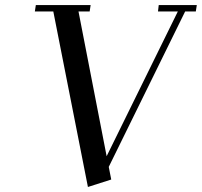

<svg xmlns="http://www.w3.org/2000/svg" viewBox="-20 -722 795 756"><path d="M117.2 -676.8 121.1 -702.1H336.9L333 -676.8H289.1L399.9 -106.9L680.2 -676.8H602.1L605 -702.1H754.9L751 -676.8H709L408.2 -64.9L418 -15.1L326.2 14.2L189.9 -676.8Z"/></svg>

Font: Dehuti Alt
Style: Bold-Italic
Weight: 700
Version: Version 1.2